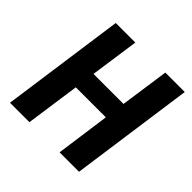

<svg xmlns="http://www.w3.org/2000/svg" viewBox="-176 -852 1013 1013"><g transform="rotate(45 330.0 -346.0)"><path d="M35 0 132 -692H278L239 -419H463L502 -692H647L550 0H405L447 -303H223L180 0Z"/></g></svg>

Font: Fira Sans SemiBold
Style: Italic
Weight: 600
Italic angle: -8°
Designer: bBox Type GmbH & Carrois Corporate GbR & Edenspiekermann AG
Foundry: bBox Type GmbH & Carrois Corporate GbR & Edenspiekermann AG
Version: Version 4.301